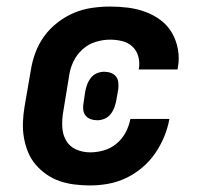

<svg xmlns="http://www.w3.org/2000/svg" viewBox="-20 -558 640 586"><path d="M255 8Q231 8 207 5Q183 2 161.5 -5.5Q140 -13 121.5 -26Q103 -39 88.5 -56Q74 -73 65.5 -94Q57 -115 53 -138Q49 -161 50 -185Q51 -209 55 -233L74 -343Q78 -370 88 -397Q98 -424 115 -447.5Q132 -471 156 -489.5Q180 -508 206.5 -519Q233 -530 261 -534Q289 -538 316 -538Q344 -538 371.5 -534.5Q399 -531 424.5 -521.5Q450 -512 471 -496Q492 -480 505 -457.5Q518 -435 523 -407.5Q528 -380 523 -353Q523 -351 522.5 -349.5Q522 -348 522 -346H403Q403 -347 403.5 -347.5Q404 -348 404 -349Q407 -368 402 -386Q397 -404 384 -416Q371 -428 353 -432.5Q335 -437 316 -437Q294 -437 271.5 -430Q249 -423 231.5 -407Q214 -391 204 -370Q194 -349 191 -327L173 -217Q169 -194 170 -171Q171 -148 181.5 -129.5Q192 -111 212 -102Q232 -93 255 -93Q276 -93 297 -99Q318 -105 335.5 -119.5Q353 -134 363.5 -154Q374 -174 378 -195H497Q492 -167 481 -140.5Q470 -114 453.5 -90Q437 -66 414 -46.5Q391 -27 364.5 -14.5Q338 -2 310 3Q282 8 255 8ZM277 -191Q266 -191 256.5 -194.5Q247 -198 241 -205.5Q235 -213 234 -223.5Q233 -234 235 -244L240 -278Q242 -289 246 -300Q250 -311 257.5 -320.5Q265 -330 276 -334.5Q287 -339 298 -339Q309 -339 318.5 -335.5Q328 -332 334 -324.5Q340 -317 341 -306.5Q342 -296 341 -286L335 -252Q333 -241 329 -230Q325 -219 317.5 -209.5Q310 -200 299 -195.5Q288 -191 277 -191Z"/></svg>

Font: Iosevka Curly Extended Oblique
Style: Bold
Weight: 700
Width: 7
Italic angle: -9°
Monospace: yes
Designer: Belleve Invis
Foundry: Belleve Invis
Version: Version 11.1.0; ttfautohint (v1.8.3)